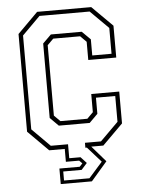

<svg xmlns="http://www.w3.org/2000/svg" viewBox="-59 -746 723 967"><g transform="rotate(-5 303.0 -263.0)"><path d="M208.5 174.5V96H311L326 80L311 65H244V0H165.5L62.5 -103V-597L165.5 -700H439L542.5 -597V-436H401V-528L370.5 -558.5H234.5L204 -528V-172L234.5 -141.5H370.5L401 -172V-264H542.5V-103L439 0H378L447.5 80L366 174.5ZM226.5 158H355L424 80L355.5 3H348V-22H429L520.5 -113V-243.5H423V-162L380.5 -119.5H224.5L182 -162V-538.5L224.5 -580.5H380.5L423 -538.5V-457H520.5V-587.5L429 -678.5H175.5L84.5 -587.5V-113L175.5 -22H262.5V48.5H319.5L348.5 80L319.5 112.5H226.5Z"/></g></svg>

Font: Tourney ExtraLight
Style: Regular
Weight: 250
Designer: Tyler Finck
Foundry: Etcetera Type Co
Version: Version 1.015